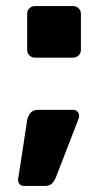

<svg xmlns="http://www.w3.org/2000/svg" viewBox="-20 -541 340 636"><path d="M59 75Q50 75 44.5 68.5Q39 62 40 53L70 -143Q72 -156 80.5 -166.5Q89 -177 106 -177H223Q231 -177 236.5 -171.5Q242 -166 242 -158Q242 -152 240 -147L165 47Q161 57 153 66Q145 75 128 75ZM96 -350Q85 -350 77.5 -357.5Q70 -365 70 -375V-496Q70 -506 77.5 -513.5Q85 -521 96 -521H222Q233 -521 240.5 -513.5Q248 -506 248 -496V-375Q248 -365 240.5 -357.5Q233 -350 222 -350Z"/></svg>

Font: DVN-Rubik
Style: Bold
Weight: 700
Designer: Hubert and Fischer
Foundry: Hubert & Fischer
Version: Version 2.102